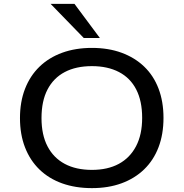

<svg xmlns="http://www.w3.org/2000/svg" viewBox="-20 -961 947 990"><path d="M454 9Q369 9 300.5 -15.5Q232 -40 183.5 -87Q135 -134 109 -201Q83 -268 83 -352Q83 -436 109 -503Q135 -570 183.5 -617Q232 -664 300.5 -689Q369 -714 454 -714Q539 -714 607 -689Q675 -664 723.5 -617.5Q772 -571 797.5 -504Q823 -437 823 -353Q823 -269 797.5 -202Q772 -135 723.5 -88Q675 -41 607 -16Q539 9 454 9ZM454 -85Q535 -85 592.5 -116Q650 -147 681.5 -207Q713 -267 713 -353Q713 -440 682.5 -499.5Q652 -559 593.5 -589.5Q535 -620 454 -620Q372 -620 314 -589.5Q256 -559 225 -499.5Q194 -440 194 -352Q194 -266 225 -206.5Q256 -147 314 -116Q372 -85 454 -85ZM412 -765 241 -941H364L495 -765Z"/></svg>

Font: Nunito Sans 7pt SemiExpanded Medium
Style: Regular
Weight: 500
Width: 6
Designer: Vernon Adams
Foundry: Vernon Adams
Version: Version 3.101;gftools[0.9.27]